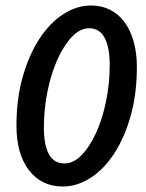

<svg xmlns="http://www.w3.org/2000/svg" viewBox="-20 -668 534 700"><path d="M209 12Q131 12 85.5 -47.5Q40 -107 40 -210Q40 -308 63 -388.5Q86 -469 124 -527Q162 -585 211 -616.5Q260 -648 312 -648Q350 -648 381 -632.5Q412 -617 433.5 -588Q455 -559 467 -517.5Q479 -476 479 -424Q479 -326 456.5 -246Q434 -166 396.5 -108.5Q359 -51 310 -19.5Q261 12 209 12ZM215 -72Q248 -72 277.5 -102.5Q307 -133 330 -183Q353 -233 366.5 -298Q380 -363 380 -432Q380 -495 361.5 -530Q343 -565 305 -565Q272 -565 242.5 -534Q213 -503 190 -452.5Q167 -402 153.5 -336.5Q140 -271 140 -202Q140 -139 158.5 -105.5Q177 -72 215 -72Z"/></svg>

Font: TypoPRO Source Sans Pro
Style: Italic
Weight: 600
Italic angle: -11°
Designer: Paul D. Hunt
Foundry: Adobe Systems Incorporated
Version: Version 1.075;PS 2.000;hotconv 1.0.86;makeotf.lib2.5.63406